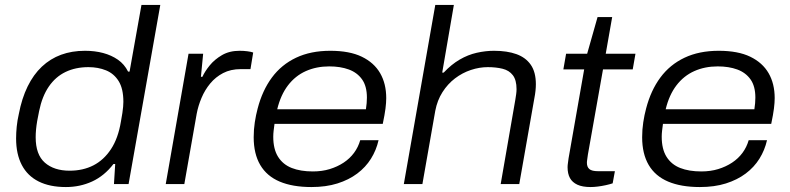

<svg xmlns="http://www.w3.org/2000/svg" viewBox="-20 -743 3189 775"><path d="M246 12Q181 12 136 -10.5Q91 -33 68 -77Q45 -121 45 -184Q45 -207 47.5 -232Q50 -257 56 -283Q68 -346 91.5 -394Q115 -442 149 -474Q183 -506 226.5 -522Q270 -538 323 -538Q363 -538 396.5 -529Q430 -520 456 -502Q482 -484 497 -454H503L551 -723H627L499 0H440L445 -81H438Q401 -33 352 -10.5Q303 12 246 12ZM261 -54Q315 -54 357 -75.5Q399 -97 428 -141Q457 -185 468 -252Q472 -273 474 -287Q476 -301 477 -312Q478 -323 478 -332Q478 -385 459 -415.5Q440 -446 408 -459Q376 -472 337 -472Q285 -472 244.5 -452.5Q204 -433 177 -393.5Q150 -354 138 -295Q133 -272 130 -254Q127 -236 125.5 -220Q124 -204 124 -189Q124 -119 161 -86.5Q198 -54 261 -54Z M649 0 741 -526H800L791 -433H797Q807 -455 826.5 -479Q846 -503 876 -520.5Q906 -538 947 -538Q964 -538 979 -536Q994 -534 1002 -531L991 -464H952Q911 -464 880.5 -448Q850 -432 828.5 -406Q807 -380 793.5 -348Q780 -316 774 -284L724 0Z M1237 12Q1161 12 1109 -10Q1057 -32 1030.5 -77Q1004 -122 1004 -189Q1004 -220 1008.5 -249.5Q1013 -279 1020 -305Q1039 -378 1077.5 -430Q1116 -482 1175 -510Q1234 -538 1313 -538Q1391 -538 1440.5 -514Q1490 -490 1514.5 -447.5Q1539 -405 1539 -347Q1539 -329 1536 -305Q1533 -281 1525 -243H1088Q1086 -228 1084.5 -215.5Q1083 -203 1083 -191Q1083 -141 1102.5 -110Q1122 -79 1157.5 -65Q1193 -51 1243 -51Q1280 -51 1311 -60.5Q1342 -70 1367 -86.5Q1392 -103 1409 -126Q1426 -149 1434 -177H1508Q1499 -137 1477.5 -102.5Q1456 -68 1422 -42.5Q1388 -17 1342 -2.5Q1296 12 1237 12ZM1099 -302H1457Q1459 -315 1460 -326.5Q1461 -338 1461 -349Q1461 -395 1441.5 -422.5Q1422 -450 1388 -462.5Q1354 -475 1309 -475Q1257 -475 1214.5 -456Q1172 -437 1142.5 -398.5Q1113 -360 1099 -302Z M1610 0 1737 -723H1812L1765 -450H1771Q1802 -483 1835.5 -502.5Q1869 -522 1904.5 -530Q1940 -538 1974 -538Q2027 -538 2064.5 -524.5Q2102 -511 2122.5 -481.5Q2143 -452 2143 -403Q2143 -391 2141.5 -376.5Q2140 -362 2137 -347L2076 0H2001L2060 -340Q2062 -352 2063.5 -363Q2065 -374 2065 -383Q2065 -420 2050 -439.5Q2035 -459 2008.5 -465.5Q1982 -472 1949 -472Q1915 -472 1880.5 -460.5Q1846 -449 1816.5 -426.5Q1787 -404 1766 -371Q1745 -338 1737 -296L1685 0Z M2364 12Q2331 12 2310.5 2.5Q2290 -7 2280.5 -24.5Q2271 -42 2271 -68Q2271 -76 2272.5 -85.5Q2274 -95 2275 -104L2338 -463H2254L2265 -526H2350L2392 -674H2451L2425 -526H2545L2534 -463H2414L2353 -119Q2352 -110 2350.5 -101Q2349 -92 2349 -86Q2349 -69 2359 -60.5Q2369 -52 2394 -52H2462L2453 -3Q2441 1 2425 4.5Q2409 8 2393 10Q2377 12 2364 12Z M2805 12Q2729 12 2677 -10Q2625 -32 2598.5 -77Q2572 -122 2572 -189Q2572 -220 2576.5 -249.5Q2581 -279 2588 -305Q2607 -378 2645.5 -430Q2684 -482 2743 -510Q2802 -538 2881 -538Q2959 -538 3008.5 -514Q3058 -490 3082.5 -447.5Q3107 -405 3107 -347Q3107 -329 3104 -305Q3101 -281 3093 -243H2656Q2654 -228 2652.5 -215.5Q2651 -203 2651 -191Q2651 -141 2670.5 -110Q2690 -79 2725.5 -65Q2761 -51 2811 -51Q2848 -51 2879 -60.5Q2910 -70 2935 -86.5Q2960 -103 2977 -126Q2994 -149 3002 -177H3076Q3067 -137 3045.5 -102.5Q3024 -68 2990 -42.5Q2956 -17 2910 -2.5Q2864 12 2805 12ZM2667 -302H3025Q3027 -315 3028 -326.5Q3029 -338 3029 -349Q3029 -395 3009.5 -422.5Q2990 -450 2956 -462.5Q2922 -475 2877 -475Q2825 -475 2782.5 -456Q2740 -437 2710.5 -398.5Q2681 -360 2667 -302Z"/></svg>

Font: Archivo SemiExpanded Light
Style: Italic
Weight: 300
Width: 6
Italic angle: -10°
Designer: Hector Gatti
Foundry: Omnibus-Type
Version: Version 2.001